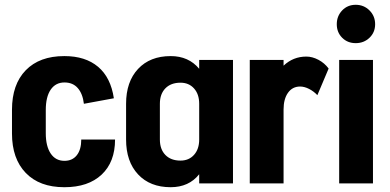

<svg xmlns="http://www.w3.org/2000/svg" viewBox="-20 -765 1626 801"><path d="M460 -183Q460 -89 404 -36.5Q348 16 249 16H248Q145 16 87.5 -43.5Q30 -103 30 -208V-307Q30 -413 87.5 -472Q145 -531 248 -531H249Q336 -531 389 -486.5Q442 -442 455 -355L330 -332Q325 -374 304.5 -397.5Q284 -421 249 -421Q212 -421 191.5 -391Q171 -361 171 -306V-209Q171 -155 191.5 -124.5Q212 -94 249 -94Q282 -94 300.5 -117.5Q319 -141 319 -183Z M811 -515H952V0H811V-38Q768 16 692 16Q606 16 556 -37.5Q506 -91 506 -183V-332Q506 -424 556 -477.5Q606 -531 692 -531Q767 -531 811 -478ZM811 -183V-332Q811 -372 789.5 -396Q768 -420 733 -420Q693 -420 670 -396.5Q647 -373 647 -332V-183Q647 -142 670 -118.5Q693 -95 733 -95Q768 -95 789.5 -119Q811 -143 811 -183Z M1351 -479 1304 -368Q1289 -384 1269.5 -394Q1250 -404 1232 -404Q1200 -404 1181.5 -378Q1163 -352 1163 -308V0H1022V-515H1163V-491Q1203 -529 1258 -529Q1283 -529 1308.5 -515.5Q1334 -502 1351 -479Z M1536 0H1395V-515H1536ZM1385 -664Q1385 -698 1407.5 -721.5Q1430 -745 1464 -745Q1498 -745 1521.5 -721.5Q1545 -698 1545 -664Q1545 -630 1521.5 -607.5Q1498 -585 1464 -585Q1430 -585 1407.5 -607.5Q1385 -630 1385 -664Z"/></svg>

Font: Akshar SemiBold
Style: Regular
Weight: 600
Designer: Tall Chai
Foundry: Tall Chai
Version: Version 1.000